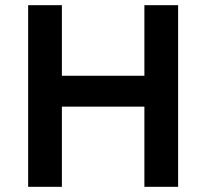

<svg xmlns="http://www.w3.org/2000/svg" viewBox="-20 -720 794 740"><path d="M88.5 0V-700H218.5V-428H536.5V-700H666.5V0H536.5V-309H218.5V0Z"/></svg>

Font: Geologica EX Med
Style: Regular
Weight: 500
Designer: Sindre Bremnes, Frode Helland
Foundry: Monokrom Skriftforlag AS
Version: Version 1.010;gftools[0.9.28]